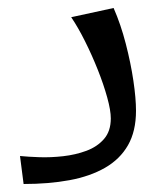

<svg xmlns="http://www.w3.org/2000/svg" viewBox="-20 -460 420 480"><path d="M39 0 30 -70Q50 -68 78.5 -67Q107 -66 138 -69.5Q169 -73 196 -83Q223 -93 240 -112.5Q257 -132 257 -164Q257 -184 248 -216.5Q239 -249 224.5 -285.5Q210 -322 192.5 -357Q175 -392 158 -417L264 -440Q282 -399 294.5 -350.5Q307 -302 313.5 -258Q320 -214 320 -183Q320 -132 300 -97Q280 -62 242.5 -40.5Q205 -19 153.5 -9.5Q102 0 39 0Z"/></svg>

Font: Marhey Light
Style: Regular
Weight: 300
Designer: Nur Syamsi & Bustanul Arifin
Foundry: Namelatype
Version: Version 1.000